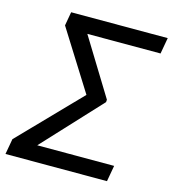

<svg xmlns="http://www.w3.org/2000/svg" viewBox="-126 -799 798 887"><g transform="rotate(15 273.5 -355.5)"><path d="M369.1 -363.3 203.1 -633.8H553.2L566.9 -710.9H105L93.3 -645L272 -360.4L-5.4 -74.2L-18.6 0H466.8L480.5 -76.7H112.8L368.2 -351.6Z"/></g></svg>

Font: Roboto
Style: Italic
Weight: 400
Italic angle: -12°
Designer: Google
Version: Version 2.137; 2017